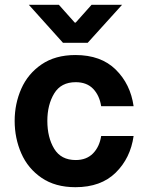

<svg xmlns="http://www.w3.org/2000/svg" viewBox="-20 -770 613 799"><path d="M41 -267Q41 -338 68.5 -400.5Q96 -463 153 -502Q210 -541 294 -541Q400 -541 461.5 -480.5Q523 -420 536 -328H401Q394 -373 367.5 -400.5Q341 -428 295 -428Q234 -428 205.5 -381Q177 -334 177 -267Q177 -198 205.5 -151Q234 -104 295 -104Q340 -104 367 -131.5Q394 -159 401 -204H536Q523 -112 461.5 -51.5Q400 9 294 9Q210 9 153 -30Q96 -69 68.5 -132Q41 -195 41 -267ZM225 -750 291 -676H295L361 -750H488L345 -592H242L100 -750Z"/></svg>

Font: Be Vietnam
Style: Bold
Weight: 700
Designer: Gabriel Lam
Foundry: TypeRant
Version: Version 4.000